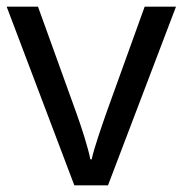

<svg xmlns="http://www.w3.org/2000/svg" viewBox="-20 -556 548 576"><path d="M203 0H304L508 -536H414L300 -220C285 -177 262 -111 255 -78H251C245 -111 224 -176 208 -220L94 -536H0Z"/></svg>

Font: Noto Sans Bengali
Style: Regular
Weight: 400
Designer: Jelle Bosma - Monotype Design Team
Foundry: Monotype Imaging Inc.
Version: Version 2.003